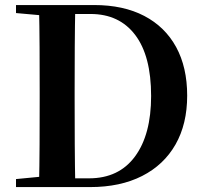

<svg xmlns="http://www.w3.org/2000/svg" viewBox="-20 -761 829 781"><path d="M45.1 0V-32.6L198.2 -47.3H212.6V0ZM138.6 0Q140.6 -85.2 141 -173.4Q141.4 -261.6 141.4 -359.2V-390.3Q141.4 -480 141 -567.1Q140.6 -654.1 138.6 -740.5H286.3Q284.6 -655.6 284.1 -568.2Q283.6 -480.8 283.6 -390.3V-359.2Q283.6 -263 284.1 -174.8Q284.6 -86.6 286.3 0ZM212.6 0V-35.6H342.2Q463.6 -35.6 529.1 -124.5Q594.7 -213.4 594.7 -370.5Q594.7 -533.7 529.9 -618.9Q465.1 -704.1 348.4 -704.1H212.6V-740.5H362.6Q482.1 -740.5 566.7 -696.3Q651.3 -652.1 696.4 -569.7Q741.4 -487.2 741.4 -371.9Q741.4 -256.6 694 -173.4Q646.6 -90.2 558 -45.1Q469.4 0 346.4 0ZM45.1 -707.9V-740.5H212.6V-694.2H198.2Z"/></svg>

Font: Noto Serif SC ExtraLight
Style: Regular
Weight: 200
Designer: Ryoko NISHIZUKA 西塚涼子 (kana & ideographs); Frank Grießhammer (Latin, Greek & Cyrillic); Wenlong ZHANG 张文龙 (bopomofo); San
Foundry: Adobe
Version: Version 2.002-H1;hotconv 1.1.0;makeotfexe 2.6.0